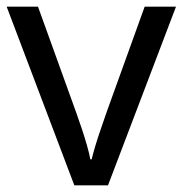

<svg xmlns="http://www.w3.org/2000/svg" viewBox="-20 -556 548 576"><path d="M203 0 0 -536H94L208 -220Q216 -198 225 -171Q234 -144 241 -119.5Q248 -95 251 -78H255Q259 -95 266.5 -120Q274 -145 283.5 -172Q293 -199 300 -220L414 -536H508L304 0Z"/></svg>

Font: Noto Sans Soyombo
Style: Regular
Weight: 400
Designer: Monotype Design Team
Foundry: Monotype Imaging Inc.
Version: Version 2.001; ttfautohint (v1.8.4.7-5d5b)